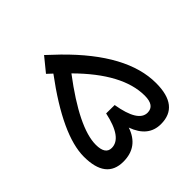

<svg xmlns="http://www.w3.org/2000/svg" viewBox="-172 -825 972 972"><g transform="rotate(-45 314.5 -339.0)"><path d="M138.7 -165.5Q138.7 -96.7 184.6 -96.7Q257.3 -96.7 288.1 -240.7L348.6 -240.2Q373 -94.7 439 -94.7Q490.2 -94.7 490.2 -166Q490.2 -324.2 307.1 -508.3Q138.7 -286.1 138.7 -165.5ZM177.2 -5.9Q53.2 -5.9 53.2 -165.5Q53.2 -318.8 241.2 -571.3L241.7 -572.3L240.7 -573.2L214.4 -597.7L274.9 -671.9L336.4 -613.8Q576.2 -378.4 575.7 -170.4Q575.7 -5.9 446.3 -5.9Q355.5 -5.9 318.4 -108.9Q283.7 -5.9 177.2 -5.9Z"/></g></svg>

Font: Nahid FD
Style: FD
Weight: 400
Foundry: DejaVu fonts team - Redesigned by Saber Rastikerdar
Version: Version 0.3.0